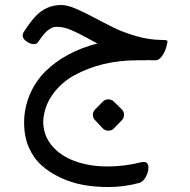

<svg xmlns="http://www.w3.org/2000/svg" viewBox="-20 -441 762 770"><path d="M361.8 41.5Q352.5 32.2 352.5 19.5Q352.5 6.8 361.8 -2.4L392.6 -33.7Q401.4 -42.5 414.6 -42.5Q427.7 -42.5 436.5 -33.7L468.3 -2.4Q477.5 6.8 477.5 19.5Q477.5 32.2 468.3 41.5L436.5 74.2Q427.7 83 414.6 83Q401.4 83 392.6 74.2ZM70.8 -299.3Q70.8 -304.7 74.2 -311Q100.6 -352.1 121.1 -374Q164.1 -420.9 226.1 -420.9Q249.5 -420.9 283.4 -406.5Q317.4 -392.1 355 -371.8Q392.6 -351.6 434.1 -331.1Q475.6 -310.5 527.1 -295.9Q578.6 -281.2 627.4 -280.8Q642.6 -280.8 647.2 -279.5Q651.9 -278.3 651.9 -272.5L646.5 -251Q641.1 -231.9 629.4 -215.6Q617.7 -199.2 603.5 -199.2Q581.5 -199.2 569.8 -200.2V-199.2H530.8Q387.7 -199.2 277.3 -138.7Q224.1 -108.9 190.4 -61.3Q156.7 -13.7 153.3 44.9Q153.3 102.1 188.7 143.8Q224.1 185.5 282.7 206.1Q341.3 226.6 410.9 226.6Q480.5 226.6 549.3 209Q550.8 208.5 556.6 208.5Q575.2 208.5 575.2 231.4Q575.2 249.5 564.5 268.8Q553.7 288.1 538.6 292.5Q476.6 309.1 417.2 309.1Q357.9 309.1 311 300Q264.2 291 221.4 271Q178.7 251 146.7 222.2Q114.7 193.4 95.7 150.4Q76.7 107.4 76.7 50Q76.7 -7.3 99.4 -61.3Q122.1 -115.2 162.1 -154.8Q243.2 -233.9 370.6 -266.6Q359.4 -272.5 335 -285.9Q310.5 -299.3 298.6 -305.2Q286.6 -311 268.6 -319.3Q236.3 -333.5 208.5 -333.5Q192.4 -333.5 183.1 -326.9Q173.8 -320.3 169.2 -317.1Q164.6 -314 157.7 -305.7Q150.9 -297.4 148.4 -294.4Q142.1 -286.6 130.9 -270Q126.5 -264.2 114 -264.2Q101.6 -264.2 86.2 -274.9Q70.8 -285.6 70.8 -299.3Z"/></svg>

Font: Behdad
Style: Regular
Weight: 400
Designer: Mohammad Saleh Souzanchi
Foundry: http://font-store.ir
Version: Version:1.0.1;RFB:1.2.5;Building:2018-09-04 19:53:52.209180